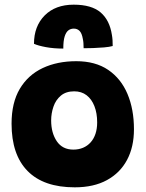

<svg xmlns="http://www.w3.org/2000/svg" viewBox="-20 -792 625 822"><path d="M300 10Q167 10 98.2 -59.8Q29.5 -129.5 29.5 -262.5Q29.5 -352.5 64.8 -411.8Q100 -471 162.5 -500.5Q225 -530 306.5 -530Q388.5 -530 443.2 -492.8Q498 -455.5 525.8 -389.8Q553.5 -324 553.5 -238.5Q553.5 -163 524 -107.5Q494.5 -52 438 -21Q381.5 10 300 10ZM294 -151.5Q317 -151.5 335.8 -159.5Q354.5 -167.5 368 -182.5Q381.5 -197.5 388.8 -219.2Q396 -241 396 -268Q396 -307.5 384.2 -337.5Q372.5 -367.5 350.8 -384.2Q329 -401 297.5 -401Q262.5 -401 240.5 -382.5Q218.5 -364 208.8 -335.2Q199 -306.5 199 -276.5Q199 -223 223.2 -187.2Q247.5 -151.5 294 -151.5ZM125.5 -604.5Q125.5 -679.5 171.2 -725.8Q217 -772 295.5 -772Q372 -772 410.8 -738.8Q449.5 -705.5 459 -643Q461 -632 461.8 -620.2Q462.5 -608.5 462.5 -595Q448.5 -591 425.2 -589Q402 -587 378.2 -586.2Q354.5 -585.5 338 -585.5Q338 -598 337.2 -607.8Q336.5 -617.5 334.5 -626Q330.5 -649.5 320.8 -659.5Q311 -669.5 296 -669.5Q282.5 -669.5 272.5 -661.8Q262.5 -654 256.8 -635.8Q251 -617.5 251 -584Q210.5 -584 176.8 -590.2Q143 -596.5 125.5 -604.5Z"/></svg>

Font: Grandstander Thin ExtraBold
Style: Regular
Weight: 800
Version: Version 1.200